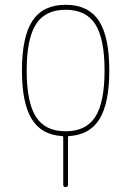

<svg xmlns="http://www.w3.org/2000/svg" viewBox="-20 -550 540 790"><path d="M372.1 -450.2Q334 -509.8 250 -509.8Q166 -509.8 127.9 -450.2Q89.8 -390.6 89.8 -259.8Q89.8 -128.9 127.9 -69.3Q166 -9.8 250 -9.8Q334 -9.8 372.1 -69.3Q410.2 -128.9 410.2 -259.8Q410.2 -390.6 372.1 -450.2ZM235.4 9.8Q150.4 4.9 110.4 -60.5Q70.3 -126 70.3 -259.8Q70.3 -399.4 113.8 -464.8Q157.2 -530.3 250 -530.3Q342.8 -530.3 386.2 -465.3Q429.7 -400.4 429.7 -259.8Q429.7 -126 389.6 -60.5Q349.6 4.9 264.6 9.8Q259.8 9.8 259.8 14.6V210Q259.8 219.7 250 219.7Q240.2 219.7 240.2 210V14.6Q240.2 9.8 235.4 9.8Z"/></svg>

Font: Rounded Mgen+ 1mn thin
Style: Regular
Weight: 100
Designer: [Source Han Sans]
Ryoko NISHIZUKA  (kana & ideographs); Paul D. Hunt (Latin, Greek & Cyrillic); Wenlong ZHANG  (bopomofo
Version: Version 1.059.20150602